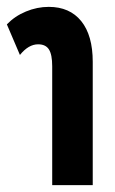

<svg xmlns="http://www.w3.org/2000/svg" viewBox="-21 -539 334 559"><path d="M131 0V-346Q131 -380 121.5 -395Q112 -410 90 -410Q62 -410 37 -379L-1 -468Q22 -492 54.5 -505.5Q87 -519 121 -519Q182 -519 215.5 -477.5Q249 -436 249 -359V0Z"/></svg>

Font: Noto Sans Thai Looped UI Condensed
Style: Bold
Weight: 700
Width: 3
Designer: Cadson Demak Team
Foundry: Cadson Demak Co., Ltd.
Version: Version 1.000